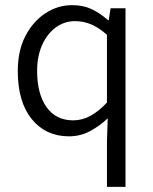

<svg xmlns="http://www.w3.org/2000/svg" viewBox="-20 -517 592 745"><path d="M395 208V32L398 -58Q368 -29 330 -8.5Q292 12 248 12Q158 12 103.5 -54.5Q49 -121 49 -242Q49 -320 78.5 -377Q108 -434 156 -465.5Q204 -497 260 -497Q302 -497 334.5 -482Q367 -467 399 -439H402L409 -485H467V208ZM264 -50Q299 -50 331 -67.5Q363 -85 395 -119V-382Q362 -411 332.5 -423Q303 -435 271 -435Q230 -435 196.5 -410.5Q163 -386 143.5 -342.5Q124 -299 124 -242Q124 -153 160.5 -101.5Q197 -50 264 -50Z"/></svg>

Font: Assistant ExtraLight
Style: Regular
Weight: 400
Version: Version 3.000